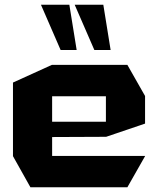

<svg xmlns="http://www.w3.org/2000/svg" viewBox="-20 -794 672 814"><path d="M109 0 35 -132V-133H595V-132L520 0ZM35 -133V-444L200 -519H201V-133ZM201 -213V-278H429V-214ZM201 -386V-519H520L595 -387V-386ZM429 -214V-386H595V-270L430 -214ZM380 -582 297 -773V-774H418L449 -582ZM237 -582 154 -773V-774H274L305 -582Z"/></svg>

Font: Foldit
Style: Bold
Weight: 700
Version: Version 1.003